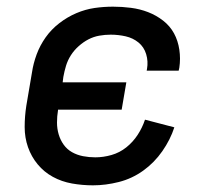

<svg xmlns="http://www.w3.org/2000/svg" viewBox="-20 -548 640 576"><path d="M259 8Q227 8 196 2.5Q165 -3 138.5 -17.5Q112 -32 93 -55Q74 -78 64 -106.5Q54 -135 54 -167Q54 -199 59 -231L76 -331Q80 -358 90 -385Q100 -412 117 -436Q134 -460 158 -478.5Q182 -497 209 -508.5Q236 -520 263.5 -524Q291 -528 319 -528Q346 -528 373 -524.5Q400 -521 424.5 -511.5Q449 -502 469.5 -486Q490 -470 502 -448Q514 -426 518 -399Q522 -372 518 -345L516 -336H420L421 -341Q425 -364 418.5 -385.5Q412 -407 395.5 -420.5Q379 -434 357 -439Q335 -444 312 -444Q295 -444 278 -441Q261 -438 245.5 -430Q230 -422 216 -409.5Q202 -397 192.5 -382Q183 -367 178 -350.5Q173 -334 170 -317L168 -301H359L345 -219H154V-217Q151 -199 151 -180.5Q151 -162 156 -145Q161 -128 171 -114Q181 -100 196 -91.5Q211 -83 229 -79.5Q247 -76 266 -76Q290 -76 314.5 -83Q339 -90 359 -106Q379 -122 393 -143.5Q407 -165 415 -189L503 -166Q491 -129 467 -94.5Q443 -60 409.5 -36Q376 -12 336.5 -2Q297 8 259 8Z"/></svg>

Font: Iosevka Medium Extended
Style: Italic
Weight: 500
Width: 7
Italic angle: -9°
Monospace: yes
Designer: Belleve Invis
Foundry: Belleve Invis
Version: Version 32.5.0; ttfautohint (v1.8.4)